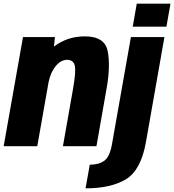

<svg xmlns="http://www.w3.org/2000/svg" viewBox="-43 -798 950 1048"><path d="M-23 0 82.5 -595.5H257L251.5 -544Q325 -599.5 420 -599.5Q529 -599.5 544.8 -518.8Q560.5 -438 539.5 -319L483.5 0H300.5L355.5 -312Q373.5 -413.5 364.5 -442.5Q355.5 -471.5 323.5 -471.5Q289 -471.5 260.5 -436.5Q233.5 -404 222 -349L160.5 0ZM424 230 447 101Q496 101 526.2 79.5Q556.5 58 568.5 -12.5L671.5 -595.5H854.5L753.5 -22Q726.5 130.5 644.8 180.2Q563 230 424 230ZM703.5 -778H887.5L865.5 -652.5H681.5Z"/></svg>

Font: Anybody ExtraBold
Style: Italic
Weight: 800
Italic angle: -10°
Designer: Tyler Finck
Foundry: Etcetera Type Company
Version: Version 1.010; ttfautohint (v1.8.3) -l 8 -r 50 -G 200 -x 14 